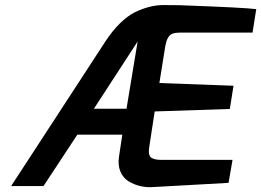

<svg xmlns="http://www.w3.org/2000/svg" viewBox="-20 -753 1057 777"><path d="M360 -313H492L537 -585ZM25 0 407 -586Q436 -630 466.5 -659.5Q497 -689 525 -703Q553 -717 584 -725Q615 -733 644 -732.5Q673 -732 705 -732Q977 -722 1017 -716L1002 -621H708Q690 -621 679 -617Q668 -613 662 -603.5Q656 -594 654 -587Q652 -580 649 -567L625 -417L925 -406L910 -312L606 -302L584 -158Q581 -139 584 -127.5Q587 -116 597.5 -112Q608 -108 615.5 -107Q623 -106 638 -106H921L905 -13L600 4Q573 6 547.5 0Q522 -6 500 -19.5Q478 -33 467 -59.5Q456 -86 462 -122L475 -208H293L156 0Z"/></svg>

Font: Exo
Style: Demi Bold Italic
Weight: 600
Designer: Natanael Gama
Version: Version 1